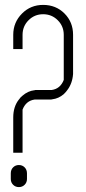

<svg xmlns="http://www.w3.org/2000/svg" viewBox="-20 -753 351 783"><path d="M278 -459V-451Q275 -412 254 -385Q251 -380 240 -369Q219 -351 193 -348Q191 -347 184 -347H121Q86 -342 72 -306V-130H34V-274Q34 -318 57 -347L58 -348Q62 -355 72 -363Q94 -382 120 -385Q123 -385 124 -386Q124 -386 128 -386H191Q226 -391 240 -427V-611Q240 -646 215.5 -670.5Q191 -695 156 -695Q121 -695 96.5 -670.5Q72 -646 72 -611V-553H34V-611Q34 -662 70 -698Q105 -733 156 -733Q208 -733 243 -698Q278 -663 278 -611V-462ZM90 -23Q90 -9 80.5 0.5Q71 10 57 10Q43 10 33.5 0.5Q24 -9 24 -23V-46Q24 -61 33.5 -70.5Q43 -80 57 -80Q71 -80 80.5 -70.5Q90 -61 90 -46Z"/></svg>

Font: Aaram
Style: Regular
Weight: 400
Designer: Tharique Azeez
Foundry: Tharique Azeez
Version: Version 1.7